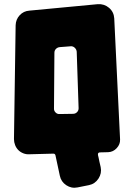

<svg xmlns="http://www.w3.org/2000/svg" viewBox="-20 -738 643 921"><path d="M348 -490Q347 -501 338.5 -509Q330 -517 319 -516L267 -512Q256 -511 248.5 -503.5Q241 -496 241 -485L239 -219Q238 -207 246.5 -198.5Q255 -190 266 -191L330 -192Q342 -192 350 -200.5Q358 -209 357 -221ZM352 161Q323 167 298 150.5Q273 134 267 105L246 7Q244 -1 236 -1L121 2Q106 3 92 -2.5Q78 -8 68 -18Q58 -28 52.5 -42Q47 -56 47 -71L55 -617Q56 -645 74.5 -665Q93 -685 121 -687L449 -718Q480 -720 503 -700.5Q526 -681 528 -650L556 -69Q557 -46 540 -27.5Q523 -9 499 -8L460 -7Q448 -7 450 6Q451 9 453 18.5Q455 28 457 38Q460 50 463 64Q469 93 452.5 118.5Q436 144 407 150Z"/></svg>

Font: d puntillas B to tiptoe
Style: Regular
Weight: 400
Designer: deFharo
Foundry: deFharo.com
Version: Version 1.001 2012